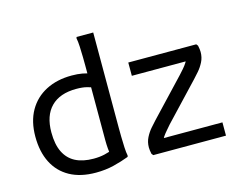

<svg xmlns="http://www.w3.org/2000/svg" viewBox="-105 -919 1348 1089"><g transform="rotate(-15 569.0 -374.0)"><path d="M332 12Q242 12 179.5 -22.5Q117 -57 84.5 -121Q52 -185 52 -274Q52 -363 88 -426Q124 -489 189 -522.5Q254 -556 340 -556Q375 -556 402.5 -551Q430 -546 447 -538L443 -458Q432 -463 407.5 -469.5Q383 -476 346 -476Q249 -476 197.5 -424Q146 -372 146 -274Q146 -203 168.5 -157.5Q191 -112 234 -90Q277 -68 340 -68Q375 -68 403.5 -74.5Q432 -81 454 -91L438 -63Q434 -80 432 -103.5Q430 -127 430 -152V-588Q430 -608 429.5 -640Q429 -672 427.5 -703Q426 -734 422 -752L424 -760H522V-200Q522 -180 522.5 -148Q523 -116 524.5 -85Q526 -54 530 -36L528 -28Q486 -12 437.5 0Q389 12 332 12ZM671 0 663 -10Q658 -33 658 -48Q658 -80 671.5 -106.5Q685 -133 703 -153.5Q721 -174 734 -188L934 -400Q946 -413 959.5 -428.5Q973 -444 982 -458.5Q991 -473 989 -482L1024 -466H670V-544H1069L1077 -534Q1082 -511 1082 -496Q1082 -464 1068.5 -437.5Q1055 -411 1037 -390.5Q1019 -370 1006 -356L806 -144Q795 -131 781.5 -115.5Q768 -100 758.5 -86Q749 -72 749 -62L715 -78H1098V0Z"/></g></svg>

Font: Kufam
Style: Regular
Weight: 400
Designer: Wael Morcos, Artur Schmal
Foundry: Original Type
Version: Version 1.301; ttfautohint (v1.8.3)